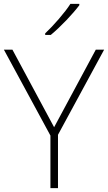

<svg xmlns="http://www.w3.org/2000/svg" viewBox="-20 -970 557 990"><path d="M389 -943V-950H343C316 -907 255 -837 213 -798V-790H242C294 -833 356 -899 389 -943ZM259 -314 44 -714H0L240 -271V0H279V-275L517 -714H474Z"/></svg>

Font: Noto Sans Gurmukhi ExtraLight
Style: Regular
Weight: 200
Designer: Jelle Bosma - Monotype Design Team
Foundry: Monotype Imaging Inc.
Version: Version 2.004